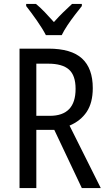

<svg xmlns="http://www.w3.org/2000/svg" viewBox="-20 -963 549 983"><path d="M228 -714Q345 -714 400 -663.5Q455 -613 455 -512Q455 -437 424 -390.5Q393 -344 336 -320L496 0H399L258 -298H166V0H80V-714ZM227 -637H166V-370H235Q367 -370 367 -508Q367 -577 333 -607Q299 -637 227 -637ZM215 -783Q198 -816 169 -857.5Q140 -899 114 -932V-943H164Q185 -926 209 -901Q233 -876 256 -850Q282 -879 302.5 -899Q323 -919 349 -943H399V-932Q383 -912 363 -886Q343 -860 325 -833Q307 -806 296 -783Z"/></svg>

Font: Noto Sans Thai Cond
Style: Regular
Weight: 400
Width: 3
Designer: Monotype Design Team
Foundry: Monotype Imaging Inc.
Version: Version 2.002; ttfautohint (v1.8.4.7-5d5b)